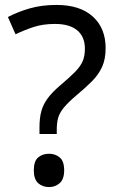

<svg xmlns="http://www.w3.org/2000/svg" viewBox="-20 -744 474 778"><path d="M140 -228Q140 -266 147.5 -293.5Q155 -321 173.5 -346Q192 -371 224 -398Q263 -431 284.5 -453Q306 -475 315 -496Q324 -517 324 -547Q324 -595 293 -621Q262 -647 203 -647Q154 -647 116 -634.5Q78 -622 43 -605L12 -675Q52 -696 100.5 -710Q149 -724 209 -724Q304 -724 356 -677Q408 -630 408 -549Q408 -504 393.5 -472.5Q379 -441 352.5 -414.5Q326 -388 290 -358Q257 -330 239.5 -309Q222 -288 216 -267.5Q210 -247 210 -218V-201H140ZM117 -54Q117 -91 134.5 -106Q152 -121 179 -121Q204 -121 222 -106Q240 -91 240 -54Q240 -18 222 -2Q204 14 179 14Q152 14 134.5 -2Q117 -18 117 -54Z"/></svg>

Font: Noto Sans Marchen
Style: Regular
Weight: 400
Designer: Monotype Design Team
Foundry: Monotype Imaging Inc.
Version: Version 2.003; ttfautohint (v1.8.4.7-5d5b)